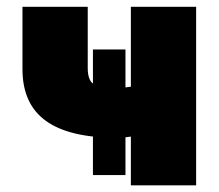

<svg xmlns="http://www.w3.org/2000/svg" viewBox="-20 -556 656 576"><path d="M331.5 -142.6Q188 -142.6 117.7 -193.4Q47.4 -244.1 47.4 -348.6V-535.6H243.2V-352.1Q243.2 -315.4 260.5 -304Q277.8 -292.5 331.5 -292.5Q357.4 -292.5 388.7 -298.8Q419.9 -305.2 460.4 -318.8V-168.9Q451.7 -163.6 427.7 -157.2Q403.8 -150.9 377 -146.7Q350.1 -142.6 331.5 -142.6ZM372.6 0V-535.6H568.4V0ZM258.8 -30.8V-407.7H356.4V-30.8Z"/></svg>

Font: Inter 20pt Black
Style: Regular
Weight: 900
Version: Version 4.001;git-66647c0bb